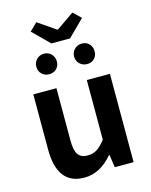

<svg xmlns="http://www.w3.org/2000/svg" viewBox="-142 -1071 922 1175"><g transform="rotate(-15 318.5 -483.5)"><path d="M245.1 13.7Q73.2 13.7 73.2 -210V-559.6H219.7V-228.5Q219.7 -165 238.3 -138.7Q256.8 -112.3 297.9 -112.3Q332 -112.3 357.4 -127.9Q382.8 -143.6 412.1 -181.6V-559.6H558.6V0H439.5L427.7 -80.1H423.8Q344.7 13.7 245.1 13.7ZM205.1 -981.4 317.4 -904.3H322.3L433.6 -981.4L482.4 -934.6L378.9 -832H260.7L157.2 -934.6ZM134.8 -717.8Q134.8 -745.1 153.3 -764.2Q171.9 -783.2 200.2 -783.2Q227.5 -783.2 246.1 -764.2Q264.6 -745.1 264.6 -717.8Q264.6 -689.5 246.6 -671.4Q228.5 -653.3 200.2 -653.3Q171.9 -653.3 153.3 -671.4Q134.8 -689.5 134.8 -717.8ZM503.9 -717.8Q503.9 -689.5 486.3 -671.4Q468.8 -653.3 440.4 -653.3Q412.1 -653.3 393.1 -671.9Q374 -690.4 374 -717.8Q374 -745.1 393.1 -764.2Q412.1 -783.2 440.4 -783.2Q468.8 -783.2 486.3 -764.2Q503.9 -745.1 503.9 -717.8Z"/></g></svg>

Font: Nasu
Style: Bold
Weight: 700
Designer: Ryoko NISHIZUKA (kana &amp; ideographs); Paul D. Hunt (Latin, Greek &amp; Cyrillic); Wenlong ZHANG (bopomofo); Sandoll C
Version: Version 2014.1215